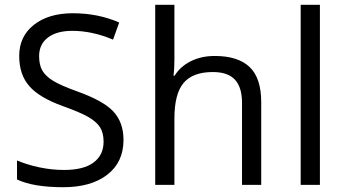

<svg xmlns="http://www.w3.org/2000/svg" viewBox="-20 -780 1456 810"><path d="M501 -189.9Q501 -95.7 432.6 -43Q364.3 9.8 247.1 9.8Q120.1 9.8 51.8 -22.9V-103Q95.7 -84.5 147.5 -73.7Q199.2 -63 250 -63Q333 -63 375 -94.5Q417 -126 417 -182.1Q417 -219.2 402.1 -242.9Q387.2 -266.6 352.3 -286.6Q317.4 -306.6 246.1 -332Q146.5 -367.7 103.8 -416.5Q61 -465.3 61 -543.9Q61 -626.5 123 -675.3Q185.1 -724.1 287.1 -724.1Q393.6 -724.1 482.9 -685.1L457 -612.8Q368.7 -649.9 285.2 -649.9Q219.2 -649.9 182.1 -621.6Q145 -593.3 145 -543Q145 -505.9 158.7 -482.2Q172.4 -458.5 204.8 -438.7Q237.3 -418.9 304.2 -395Q416.5 -355 458.7 -309.1Q501 -263.2 501 -189.9Z M1001 0V-346.2Q1001 -411.6 971.2 -443.8Q941.4 -476.1 877.9 -476.1Q793.5 -476.1 754.6 -430.2Q715.8 -384.3 715.8 -279.8V0H634.8V-759.8H715.8V-529.8Q715.8 -488.3 711.9 -460.9H716.8Q740.7 -499.5 784.9 -521.7Q829.1 -543.9 885.7 -543.9Q983.9 -543.9 1033 -497.3Q1082 -450.7 1082 -349.1V0Z M1329.6 0H1248.5V-759.8H1329.6Z"/></svg>

Font: Shl
Style: Regular
Weight: 400
Foundry: Saber Rastikerdar (saber.rastikerdar@gmail.com)
Version: Version 3.4.0